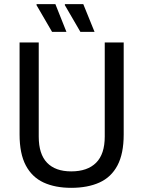

<svg xmlns="http://www.w3.org/2000/svg" viewBox="-20 -890 688 922"><path d="M322 12Q245 12 189.5 -13.5Q134 -39 104 -95.5Q74 -152 74 -244V-686H166V-234Q166 -150 206 -108.5Q246 -67 322 -67Q400 -67 441.5 -108.5Q483 -150 483 -234V-686H574V-244Q574 -152 544 -95.5Q514 -39 457.5 -13.5Q401 12 322 12ZM366 -737 291 -866 292 -870H380L434 -737ZM230 -737 155 -866 156 -870H246L299 -737Z"/></svg>

Font: Archivo SemiCondensed
Style: Regular
Weight: 400
Width: 4
Designer: Hector Gatti
Foundry: Omnibus-Type
Version: Version 2.001